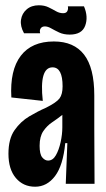

<svg xmlns="http://www.w3.org/2000/svg" viewBox="-20 -696 400 727"><path d="M113 11Q68 11 40 -22Q12 -55 12 -114Q12 -170 35 -203Q58 -236 91 -255.5Q124 -275 154 -288Q194 -308 205.5 -323.5Q217 -339 217 -369Q217 -441 179 -441Q128 -441 142 -314L23 -327Q17 -430 58.5 -484.5Q100 -539 184 -539Q260 -539 298.5 -489Q337 -439 337 -335V-212Q337 -159 337.5 -106Q338 -53 338 0H229Q231 -39 232 -77.5Q233 -116 235 -154H227Q219 -70 188.5 -29.5Q158 11 113 11ZM162 -88Q180 -88 191.5 -108Q203 -128 209.5 -157.5Q216 -187 216 -214V-261Q197 -246 177.5 -233Q158 -220 144 -199.5Q130 -179 130 -144Q130 -112 140 -100Q150 -88 162 -88ZM244 -565Q221 -565 204 -573Q187 -581 174 -588.5Q161 -596 150 -596Q139 -596 134 -588.5Q129 -581 132 -570H71Q56 -597 59.5 -621Q63 -645 81 -660.5Q99 -676 127 -676Q148 -676 163.5 -668.5Q179 -661 192 -653.5Q205 -646 219 -646Q231 -646 235 -654Q239 -662 237 -672H298Q315 -632 302.5 -598.5Q290 -565 244 -565Z"/></svg>

Font: Bricolage Grotesque 96pt Condensed SemiBold
Style: Regular
Weight: 600
Width: 3
Designer: Mathieu Triay
Foundry: Atelier Triay
Version: Version 1.001; ttfautohint (v1.8.4.7-5d5b);gftools[0.9.33.de